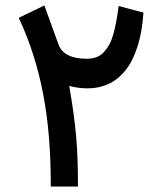

<svg xmlns="http://www.w3.org/2000/svg" viewBox="-20 -680 590 700"><path d="M165 -11.2Q165 -194.3 137 -339.1Q108.9 -483.9 52.2 -606.4L48.3 -614.7L56.6 -619.1L131.8 -655.3L141.6 -660.2L145.5 -649.9L193.4 -517.6Q212.4 -465.8 296.9 -465.8Q316.4 -465.8 331.8 -471.7Q347.2 -477.5 358.6 -490Q370.1 -502.4 378.4 -517.3Q386.7 -532.2 392.8 -554.2Q398.9 -576.2 403.1 -597.4Q407.2 -618.7 411.1 -647.5L412.6 -658.2L423.3 -655.3L495.1 -636.2L502.9 -634.3L502.4 -626.5Q500 -595.2 495.1 -566.9Q490.2 -538.6 481.7 -511.5Q473.1 -484.4 461.7 -461.4Q450.2 -438.5 433.8 -419.2Q417.5 -399.9 397.9 -386.5Q378.4 -373 353.3 -365.5Q328.1 -357.9 299.3 -357.9Q265.6 -357.9 232.4 -366.7Q249.5 -269 256.8 -191.4Q264.2 -113.8 264.2 -9.8V0H254.4H174.8H165V-9.8Z"/></svg>

Font: Samim Medium FD
Style: Medium-FD
Weight: 500
Foundry: DejaVu fonts team - Redesigned by Saber Rastikerdar
Version: Version 4.0.5